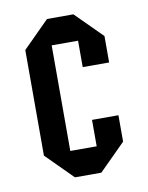

<svg xmlns="http://www.w3.org/2000/svg" viewBox="-64 -548 461 597"><g transform="rotate(-10 166.5 -250.0)"><path d="M208.3 -83.3V-166.7H291.7V-83.3L208.3 0H125L41.7 -83.3V-416.7L125 -500H208.3L291.7 -416.7V-333.3H208.3V-416.7H125V-83.3Z"/></g></svg>

Font: Yulong
Style: Regular
Weight: 400
Designer: GGBotNet
Foundry: f0n7.com
Version: 1.00